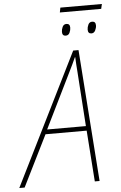

<svg xmlns="http://www.w3.org/2000/svg" viewBox="-121 -998 658 1041"><g transform="rotate(-5 207.5 -477.5)"><path d="M-59 0H-30L108 -278H332L352 0H378L326 -717H297ZM119 -303 265 -600Q276 -622 285.5 -642Q295 -662 303 -680H305Q306 -662 307 -641Q308 -620 310 -600L330 -303ZM243 -929H468L474 -955H248ZM264 -801Q279 -801 285.5 -815Q292 -829 292 -842Q292 -864 273 -864Q258 -864 251.5 -850Q245 -836 245 -823Q245 -801 264 -801ZM404 -801Q418 -801 425 -815Q432 -829 432 -842Q432 -864 413 -864Q398 -864 391.5 -850Q385 -836 385 -823Q385 -801 404 -801Z"/></g></svg>

Font: Noto Sans UI SemiCondensed Thin
Style: Italic
Weight: 250
Width: 4
Italic angle: -12°
Designer: Monotype Design Team
Foundry: Monotype Imaging Inc.
Version: Version 1.901